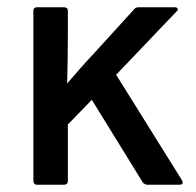

<svg xmlns="http://www.w3.org/2000/svg" viewBox="-20 -509 539 529"><path d="M82 0Q72 0 72 -11V-479Q72 -489 82 -489H156Q167 -489 167 -479V-418Q167 -383 166.5 -348.5Q166 -314 165 -280H166Q184 -301 202 -321.5Q220 -342 239 -362L350 -484Q354 -489 363 -489H461Q468 -489 469.5 -485Q471 -481 466 -477L300 -303L481 -13Q488 0 474 0H386Q379 0 373 -7L233 -234L167 -166V-11Q167 0 156 0Z"/></svg>

Font: Sofia Sans Medium
Style: Regular
Weight: 500
Designer: Botio Nikoltchev, Ani Petrova
Foundry: lettersoup
Version: Version 4.101; ttfautohint (v1.8.4.7-5d5b)